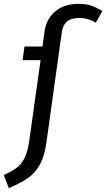

<svg xmlns="http://www.w3.org/2000/svg" viewBox="-83 -770 555 1003"><path d="M452 -712 417 -651Q380 -676 331 -676Q288 -676 266 -656.5Q244 -637 239 -597L160 -29Q150 44 126.5 87.5Q103 131 65.5 158Q28 185 -37 213L-63 144Q-21 125 3.5 107Q28 89 44.5 57Q61 25 69 -29L129 -456H35L45 -527H139L149 -602Q158 -670 205 -710Q252 -750 328 -750Q364 -750 392 -741Q420 -732 452 -712Z"/></svg>

Font: Fira Sans
Style: Italic
Weight: 400
Italic angle: -8°
Designer: bBox Type GmbH & Carrois Corporate GbR & Edenspiekermann AG
Foundry: bBox Type GmbH & Carrois Corporate GbR & Edenspiekermann AG
Version: Version 4.301